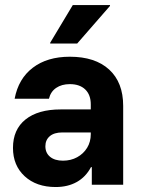

<svg xmlns="http://www.w3.org/2000/svg" viewBox="-20 -736 570 765"><path d="M201.7 9.2Q125 9.2 78.3 -33.8Q31.7 -76.7 31.7 -146.7Q31.7 -220 81.7 -260Q131.7 -300 221.7 -300H341.7V-320Q341.7 -358.3 319.6 -379.6Q297.5 -400.8 258.3 -400.8Q225.8 -400.8 203.8 -385.8Q181.7 -370.8 175 -342.5H38.3Q53.3 -422.5 110.8 -466.2Q168.3 -510 258.3 -510Q359.2 -510 415 -458.8Q470.8 -407.5 470.8 -314.2V0H345.8V-70H342.5Q321.7 -30.8 285.8 -10.8Q250 9.2 201.7 9.2ZM230.8 -95.8Q262.5 -95.8 287.5 -109.6Q312.5 -123.3 327.1 -147.1Q341.7 -170.8 341.7 -201.7V-208.3H228.3Q195.8 -208.3 178.3 -193.3Q160.8 -178.3 160.8 -153.3Q160.8 -126.7 179.6 -111.2Q198.3 -95.8 230.8 -95.8ZM180 -562.5V-565.8L270 -715.8H418.3V-712.5L287.5 -562.5Z"/></svg>

Font: Funnel Sans Light
Style: Bold
Weight: 700
Version: Version 1.000